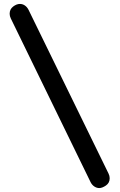

<svg xmlns="http://www.w3.org/2000/svg" viewBox="-20 -821 608 975"><path d="M484 134Q471 134 459 126Q447 118 440 104L35 -727Q32 -733 30.5 -739Q29 -745 29 -751Q29 -774 46.5 -787.5Q64 -801 81 -801Q95 -801 106.5 -793Q118 -785 125 -771L531 60Q537 72 537 84Q537 108 518 121Q499 134 484 134Z"/></svg>

Font: Quicksand Variable Light
Style: Regular
Weight: 300
Designer: Andrew Paglinawan
Foundry: Andrew Paglinawan
Version: Version 3.004